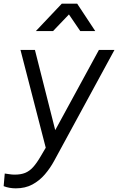

<svg xmlns="http://www.w3.org/2000/svg" viewBox="-63 -810 646 1050"><path d="M-43 208 -37 139Q-27 140 -12.5 142.5Q2 145 17 145Q51 145 74.5 135.5Q98 126 118 104Q138 82 160 44L206 -34L196 32L49 -537H128L247 -67H222L478 -537H563L233 70Q212 109 182.5 143.5Q153 178 114 199Q75 220 23 220Q6 220 -11 217Q-28 214 -43 208ZM133 -640 275 -790H359L458 -640H376L314 -731L227 -640Z"/></svg>

Font: Kosmopol Plus Jakarta Sans Italic It
Style: Regular
Weight: 400
Italic angle: -8.04999°
Designer: Gumpita Rahayu
Foundry: Tokotype
Version: Version 2.006